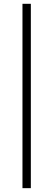

<svg xmlns="http://www.w3.org/2000/svg" viewBox="-20 -750 280 1009"><path d="M98.1 238.8V-730H142.1V238.8Z"/></svg>

Font: Unna-Bold
Style: Bold
Weight: 700
Designer: Jorge de Buen U.
Foundry: Omnibus-Type
Version: Version 2.006;PS 002.006;hotconv 1.0.70;makeotf.lib2.5.58329